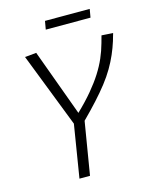

<svg xmlns="http://www.w3.org/2000/svg" viewBox="-126 -939 807 1020"><g transform="rotate(-15 277.5 -428.5)"><path d="M182 0 229 -290 70 -699 133 -705 267 -339Q317 -387 352.5 -429.5Q388 -472 412.5 -510.5Q437 -549 453.5 -587Q470 -625 481 -665Q484 -675 486.5 -685Q489 -695 492 -705L555 -701Q552 -691 549 -681Q546 -671 543 -660Q532 -625 517 -590.5Q502 -556 481.5 -521Q461 -486 433 -450Q405 -414 369 -374.5Q333 -335 288 -290L240 0ZM214 -811 222 -857H468L460 -811Z"/></g></svg>

Font: Georama Light
Style: Italic
Weight: 300
Italic angle: -9°
Designer: Jean-Baptiste Levee
Foundry: Production Type
Version: Version 1.001